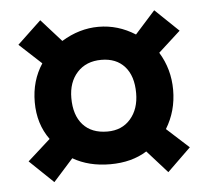

<svg xmlns="http://www.w3.org/2000/svg" viewBox="-42 -565 631 579"><g transform="rotate(-5 273.5 -275.0)"><path d="M481 -276Q481 -212 449 -160L516 -99L445 -30L384 -98Q338 -69 273 -69Q208 -69 160 -97L100 -30L28 -99L97 -161Q62 -209 62 -275Q62 -340 95 -390L28 -452L100 -520L161 -452Q215 -485 273 -485Q332 -485 384 -452L445 -520L516 -452L449 -391Q481 -339 481 -276ZM369 -276Q369 -328 343.5 -356.5Q318 -385 273 -385Q227 -385 200 -355.5Q173 -326 173 -278Q173 -226 199 -197Q225 -168 273 -168Q317 -168 343 -198Q369 -228 369 -276Z"/></g></svg>

Font: Lalezar
Style: Regular
Weight: 400
Designer: Borna Izadpanah
Foundry: Borna Izadpanah
Version: Version 1.003